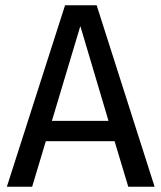

<svg xmlns="http://www.w3.org/2000/svg" viewBox="-20 -709 613 729"><path d="M415 -173H154L102 0H6L227 -689H347L567 0H467ZM392 -250 285 -610 177 -250Z"/></svg>

Font: Statis Sans
Style: Regular
Weight: 400
Designer: bBox Type GmbH
Foundry: bBox Type GmbH
Version: Version 1.000